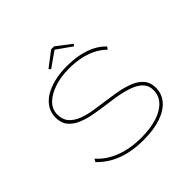

<svg xmlns="http://www.w3.org/2000/svg" viewBox="-209 -1076 1296 1296"><g transform="rotate(-45 439.0 -427.5)"><path d="M457 10Q384 10 322.5 -4Q261 -18 210.5 -46Q160 -74 121 -115L133 -136Q187 -75 270 -43.5Q353 -12 457 -12Q545 -12 609.5 -33Q674 -54 709 -93Q744 -132 742 -184Q742 -220 722.5 -244.5Q703 -269 670.5 -285Q638 -301 598.5 -311Q559 -321 520 -327Q481 -333 448 -337Q396 -344 342 -353.5Q288 -363 243 -381.5Q198 -400 170.5 -432.5Q143 -465 143 -518Q143 -563 165.5 -599Q188 -635 228.5 -659.5Q269 -684 323 -697Q377 -710 440 -710Q504 -710 558 -699Q612 -688 655 -666Q698 -644 729 -611L716 -593Q684 -625 642.5 -646Q601 -667 550.5 -677.5Q500 -688 440 -688Q365 -688 302.5 -667.5Q240 -647 203 -610.5Q166 -574 166 -524Q166 -475 192.5 -445Q219 -415 261.5 -398.5Q304 -382 353.5 -374Q403 -366 449 -360Q502 -353 557 -343.5Q612 -334 659.5 -316Q707 -298 736 -265.5Q765 -233 765 -180Q765 -124 729 -81Q693 -38 624 -14Q555 10 457 10ZM353 -770 341 -783 448 -865H476L583 -783L571 -770L455 -852H470Z"/></g></svg>

Font: Lexend Zetta Thin
Style: Regular
Weight: 250
Version: Version 1.007